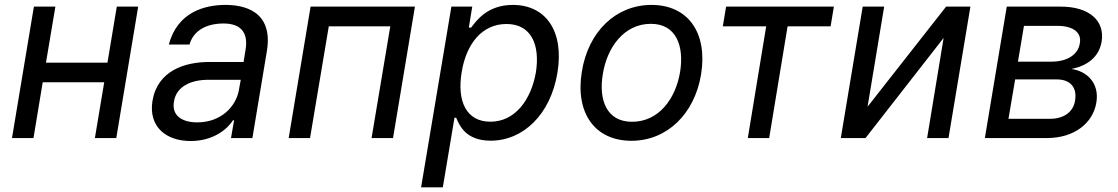

<svg xmlns="http://www.w3.org/2000/svg" viewBox="-20 -573 4641 797"><path d="M209.9 -545.5H120.7L29.8 0H119L157.3 -231.5H412.6L373.9 0H462.7L553.6 -545.5H464.8L426.1 -312.9H170.8Z M771.7 12.4C865.8 12.4 924 -37.3 947.4 -73.9H951.7L938.9 0H1027.7L1087.7 -360.1C1115.8 -529.8 989.7 -552.6 915.8 -552.6C829.5 -552.6 716.3 -522.7 680.8 -388.1H766.7C781.2 -441.1 830.6 -475.5 908 -475.5C982.6 -475.5 1010.3 -434.7 999.6 -368.3L991.1 -315.7H848.4C746.4 -315.7 634.2 -279.5 612.9 -154.5C595.9 -47.9 668 12.4 771.7 12.4ZM702.1 -151.3C711.6 -213.4 771.3 -241.8 844.8 -241.8H979.4L971.2 -197.1C958.5 -128.9 895.6 -65 799 -65C733.7 -65 692.1 -94.5 702.1 -151.3Z M1178.3 0H1267L1344.8 -463.8H1600.1L1522.4 0H1611.5L1702.4 -545.5H1269.2Z M1728 204.5H1818.2L1866.5 -84.2H1873.6C1887.4 -52.9 1912.6 11 2016.7 11C2151.6 11 2265.3 -97.3 2294 -271.3C2322.4 -444.6 2245 -552.6 2109 -552.6C2003.6 -552.6 1958.5 -488.3 1935.7 -458.5H1926.1L1940.3 -545.5H1853.7ZM1896.3 -272.7C1915.5 -392.8 1982.2 -473.4 2082.4 -473.4C2186.1 -473.4 2222.3 -386 2204.5 -272.7C2184.3 -158 2117.9 -67.8 2015.6 -67.8C1916.5 -67.8 1876.4 -151.3 1896.3 -272.7Z M2601.2 11.4C2747.5 11.4 2862.9 -98.4 2890.3 -264.6C2918 -437.5 2835.9 -552.6 2684.3 -552.6C2537.3 -552.6 2421.9 -442.8 2395.2 -275.2C2367.2 -103.7 2449.2 11.4 2601.2 11.4ZM2482.2 -264.6C2499.6 -375.4 2569.6 -474.1 2681.8 -474.1C2788 -474.1 2820 -381 2803.3 -275.6C2785.2 -164.1 2715.6 -67.5 2603.7 -67.5C2497.2 -67.5 2464.8 -159.1 2482.2 -264.6Z M2980.5 -463.8H3160.5L3084.2 0H3172.9L3249.3 -463.8H3427.9L3441.4 -545.5H2994Z M3581.3 -130 3650.2 -545.5H3561.1L3470.2 0H3572.8L3897 -415.5L3828.5 0H3917.3L4008.2 -545.5H3907.3Z M4068.2 0H4326.3C4439.3 0 4516.7 -61.8 4530.9 -146.7C4545.1 -230.5 4489 -278.4 4427.6 -286.6C4491.5 -299.7 4541.5 -334.2 4552.9 -400.2C4567.1 -487.6 4501.1 -545.5 4383.2 -545.5H4159.1ZM4166.2 -79.9 4193.9 -243.3H4367.2C4422.9 -243.3 4452.1 -210.2 4442.5 -154.8C4435.4 -109 4396.7 -79.9 4339.5 -79.9ZM4205.6 -317.1 4230.5 -465.6H4369.7C4434.7 -465.6 4470.9 -437.9 4462.4 -393.5C4455.6 -346.2 4409.8 -317.1 4345.2 -317.1Z"/></svg>

Font: Margiela Sans Text
Style: Italic
Weight: 400
Italic angle: -9.39999°
Designer: Stefan Endress, Andreas Faust
Version: Version 1.100;FEAKit 1.0